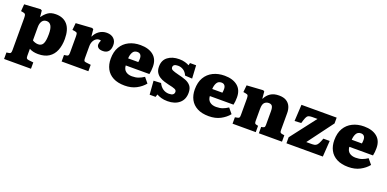

<svg xmlns="http://www.w3.org/2000/svg" viewBox="-8 -1354 4820 2394"><g transform="rotate(20 2402.0 -156.5)"><path d="M27 216V130L60 125Q75 123 81.5 113.5Q88 104 88 76V-349Q88 -385 81 -396.5Q74 -408 55 -411L22 -417L29 -510L244 -523L262 -513L270 -430H273Q300 -471 339.5 -500Q379 -529 445 -529Q545 -529 599.5 -465.5Q654 -402 654 -277Q654 -190 627.5 -124.5Q601 -59 545.5 -22.5Q490 14 403 14Q333 14 286 -13V78Q286 103 292.5 112.5Q299 122 321 125L384 132V216ZM362 -101Q407 -101 426.5 -138.5Q446 -176 446 -267Q446 -341 425.5 -375.5Q405 -410 366 -410Q326 -410 306 -380Q286 -350 286 -302V-125Q299 -115 320.5 -108Q342 -101 362 -101Z M712 0V-86L748 -92Q763 -95 768 -105.5Q773 -116 773 -142V-349Q773 -382 768.5 -394.5Q764 -407 740 -411L704 -416L713 -509L927 -523L945 -513L954 -421H958Q979 -469 1022.5 -499Q1066 -529 1121 -529Q1180 -529 1214 -497Q1248 -465 1248 -412Q1248 -356 1222.5 -327Q1197 -298 1149 -298Q1106 -298 1087 -315Q1068 -332 1068 -355Q1068 -367 1071 -378Q1074 -389 1083 -413Q1055 -421 1029.5 -409Q1004 -397 987.5 -367.5Q971 -338 971 -295V-140Q971 -115 976.5 -105Q982 -95 1001 -93L1067 -85V0Z M1551 14Q1459 14 1397.5 -18.5Q1336 -51 1305.5 -108.5Q1275 -166 1275 -242Q1275 -336 1312.5 -399.5Q1350 -463 1416.5 -496Q1483 -529 1568 -529Q1677 -529 1740.5 -477.5Q1804 -426 1804 -327Q1804 -301 1801.5 -275Q1799 -249 1794 -227H1480Q1483 -176 1515 -151Q1547 -126 1598 -126Q1647 -126 1683 -139Q1719 -152 1755 -176L1812 -107Q1770 -55 1704.5 -20.5Q1639 14 1551 14ZM1478 -320H1613Q1615 -333 1616 -345Q1617 -357 1617 -369Q1617 -400 1602.5 -417.5Q1588 -435 1560 -435Q1518 -435 1499 -401.5Q1480 -368 1478 -320Z M1885 14 1871 -167 1969 -172Q1992 -125 2027 -102Q2062 -79 2105 -79Q2142 -79 2158.5 -92Q2175 -105 2175 -128Q2175 -151 2150 -162Q2125 -173 2065 -185Q2035 -192 2002 -202Q1969 -212 1940 -230.5Q1911 -249 1892.5 -279.5Q1874 -310 1874 -357Q1874 -441 1932.5 -485Q1991 -529 2082 -529Q2126 -529 2160 -519Q2194 -509 2215 -497L2223 -529H2304L2314 -356L2219 -361Q2199 -406 2166 -426.5Q2133 -447 2095 -447Q2031 -447 2031 -404Q2031 -381 2055 -369.5Q2079 -358 2136 -344Q2190 -332 2235 -315Q2280 -298 2307 -265.5Q2334 -233 2334 -174Q2334 -85 2275.5 -35.5Q2217 14 2120 14Q2072 14 2036.5 3.5Q2001 -7 1975 -22L1964 14Z M2667 14Q2575 14 2513.5 -18.5Q2452 -51 2421.5 -108.5Q2391 -166 2391 -242Q2391 -336 2428.5 -399.5Q2466 -463 2532.5 -496Q2599 -529 2684 -529Q2793 -529 2856.5 -477.5Q2920 -426 2920 -327Q2920 -301 2917.5 -275Q2915 -249 2910 -227H2596Q2599 -176 2631 -151Q2663 -126 2714 -126Q2763 -126 2799 -139Q2835 -152 2871 -176L2928 -107Q2886 -55 2820.5 -20.5Q2755 14 2667 14ZM2594 -320H2729Q2731 -333 2732 -345Q2733 -357 2733 -369Q2733 -400 2718.5 -417.5Q2704 -435 2676 -435Q2634 -435 2615 -401.5Q2596 -368 2594 -320Z M2980 0V-85L3015 -92Q3031 -95 3036 -104Q3041 -113 3041 -140V-354Q3041 -384 3035 -396Q3029 -408 3006 -411L2972 -417L2981 -509L3197 -523L3214 -513L3222 -421H3226Q3250 -471 3294 -500Q3338 -529 3406 -529Q3467 -529 3504 -506Q3541 -483 3558 -444.5Q3575 -406 3575 -358V-131Q3575 -111 3580.5 -102Q3586 -93 3605 -90L3636 -85V0H3329V-84L3351 -88Q3367 -92 3372 -100.5Q3377 -109 3377 -130V-308Q3377 -357 3363.5 -377Q3350 -397 3318 -397Q3285 -397 3262 -375Q3239 -353 3239 -291V-133Q3239 -112 3243.5 -102Q3248 -92 3264 -89L3288 -84V0Z M3695 0V-80L3955 -418H3882Q3851 -418 3834.5 -409.5Q3818 -401 3807 -376Q3796 -351 3782 -301L3695 -296L3707 -515H4174V-438L3922 -99H3999Q4031 -99 4048.5 -109Q4066 -119 4079 -143.5Q4092 -168 4108 -212H4192L4178 0Z M4518 14Q4426 14 4364.5 -18.5Q4303 -51 4272.5 -108.5Q4242 -166 4242 -242Q4242 -336 4279.5 -399.5Q4317 -463 4383.5 -496Q4450 -529 4535 -529Q4644 -529 4707.5 -477.5Q4771 -426 4771 -327Q4771 -301 4768.5 -275Q4766 -249 4761 -227H4447Q4450 -176 4482 -151Q4514 -126 4565 -126Q4614 -126 4650 -139Q4686 -152 4722 -176L4779 -107Q4737 -55 4671.5 -20.5Q4606 14 4518 14ZM4445 -320H4580Q4582 -333 4583 -345Q4584 -357 4584 -369Q4584 -400 4569.5 -417.5Q4555 -435 4527 -435Q4485 -435 4466 -401.5Q4447 -368 4445 -320Z"/></g></svg>

Font: Literata 12pt ExtraBold
Style: Regular
Weight: 800
Designer: Latin by Veronika Burian and Jose Scaglione. Greek by Irene Vlachou. Cyrillic by Vera Evstafieva.
Foundry: TypeTogether
Version: Version 3.002